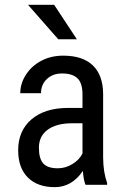

<svg xmlns="http://www.w3.org/2000/svg" viewBox="-20 -770 519 800"><path d="M336.4 0H426.3V-7.8C415.5 -37.8 410 -73.1 409.7 -113.8V-380.4C409 -431.8 394.6 -470.9 366.5 -497.8C338.3 -524.7 297.2 -538.1 243.2 -538.1C210 -538.1 179.9 -531.1 152.8 -517.1C125.8 -503.1 104.3 -483.8 88.4 -459.2C72.4 -434.7 64.5 -408.9 64.5 -381.8H150.9C150.9 -405.6 159 -425.2 175.3 -440.7C191.6 -456.1 212.7 -463.9 238.8 -463.9C267.4 -463.9 288.7 -457.2 302.7 -443.8C316.7 -430.5 323.7 -408 323.7 -376.5V-320.3H260.3C196.8 -319.7 146.8 -303.5 110.4 -272C73.9 -240.4 55.7 -197.8 55.7 -144C55.7 -95.2 69.1 -57.4 95.9 -30.5C122.8 -3.7 160.2 9.8 208 9.8C255.5 9.8 294.6 -12.7 325.2 -57.6C327.5 -30.6 331.2 -11.4 336.4 0ZM221.2 -68.8C192.5 -68.8 172.2 -75.6 160.2 -89.1C148.1 -102.6 142.1 -124.3 142.1 -154.3C142.1 -186.2 154 -211 177.7 -228.8C201.5 -246.5 233.9 -255.7 274.9 -256.3H323.7V-130.4C314.9 -112.8 300.9 -98.1 281.7 -86.4C262.5 -74.7 242.4 -68.8 221.2 -68.8ZM300.3 -606.4 205.6 -750H96.7L222.7 -606.4Z"/></svg>

Font: Roboto Condensed
Style: Regular
Weight: 400
Designer: Google
Version: Version 2.134; 2016